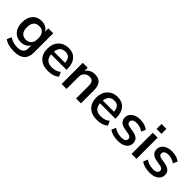

<svg xmlns="http://www.w3.org/2000/svg" viewBox="197 -2012 3454 3454"><g transform="rotate(45 1924.0 -285.0)"><path d="M315.4 193.4Q153.3 193.4 66.4 127L103.5 40Q189.5 98.6 306.6 98.6Q458 98.6 458 -33.2V-109.4Q435.5 -63.5 388.2 -37.6Q340.8 -11.7 280.3 -11.7Q171.9 -11.7 108.4 -84Q44.9 -156.2 44.9 -280.3Q44.9 -404.3 108.4 -477.1Q171.9 -549.8 280.3 -549.8Q340.8 -549.8 388.2 -523.9Q435.5 -498 458 -452.1V-539.1H582V-47.9Q582 193.4 315.4 193.4ZM315.4 -108.4Q384.8 -108.4 421.4 -152.3Q458 -196.3 458 -280.3Q458 -364.3 421.4 -408.7Q384.8 -453.1 315.4 -453.1Q244.1 -453.1 207 -408.7Q169.9 -364.3 169.9 -280.3Q169.9 -196.3 207 -152.3Q244.1 -108.4 315.4 -108.4Z M995.1 9.8Q856.4 9.8 779.3 -64Q702.1 -137.7 702.1 -269.5Q702.1 -395.5 776.4 -472.7Q850.6 -549.8 971.7 -549.8Q1085 -549.8 1150.4 -476.1Q1215.8 -402.3 1215.8 -275.4V-243.2H823.2Q835 -85.9 1000 -85.9Q1102.5 -85.9 1169.9 -144.5L1208 -61.5Q1131.8 9.8 995.1 9.8ZM824.2 -313.5H1108.4Q1102.5 -389.6 1069.8 -425.3Q1037.1 -460.9 974.6 -460.9Q841.8 -460.9 824.2 -313.5Z M1334 0V-539.1H1459V-457Q1516.6 -549.8 1635.7 -549.8Q1732.4 -549.8 1779.3 -495.6Q1826.2 -441.4 1826.2 -331.1V0H1702.1V-325.2Q1702.1 -389.6 1677.2 -419.9Q1652.3 -450.2 1599.6 -450.2Q1537.1 -450.2 1498 -410.6Q1459 -371.1 1459 -307.6V0Z M2239.3 9.8Q2100.6 9.8 2023.4 -64Q1946.3 -137.7 1946.3 -269.5Q1946.3 -395.5 2020.5 -472.7Q2094.7 -549.8 2215.8 -549.8Q2329.1 -549.8 2394.5 -476.1Q2460 -402.3 2460 -275.4V-243.2H2067.4Q2079.1 -85.9 2244.1 -85.9Q2346.7 -85.9 2414.1 -144.5L2452.1 -61.5Q2376 9.8 2239.3 9.8ZM2068.4 -313.5H2352.5Q2346.7 -389.6 2314 -425.3Q2281.2 -460.9 2218.8 -460.9Q2085.9 -460.9 2068.4 -313.5Z M2774.4 9.8Q2626 9.8 2548.8 -53.7L2584 -135.7Q2667 -78.1 2777.3 -78.1Q2828.1 -78.1 2856 -97.2Q2883.8 -116.2 2883.8 -150.4Q2883.8 -202.1 2811.5 -214.8L2704.1 -234.4Q2634.8 -247.1 2598.6 -284.2Q2562.5 -321.3 2562.5 -379.9Q2562.5 -455.1 2625 -502.4Q2687.5 -549.8 2787.1 -549.8Q2918 -549.8 2987.3 -485.4L2949.2 -405.3Q2879.9 -460 2786.1 -460Q2733.4 -460 2704.6 -440.4Q2675.8 -420.9 2675.8 -384.8Q2675.8 -333 2746.1 -320.3L2851.6 -301.8Q2999 -275.4 2999 -157.2Q2999 -81.1 2937.5 -35.6Q2876 9.8 2774.4 9.8Z M3113.3 -636.7V-762.7H3238.3V-636.7ZM3113.3 0V-539.1H3238.3V0Z M3583 9.8Q3434.6 9.8 3357.4 -53.7L3392.6 -135.7Q3475.6 -78.1 3585.9 -78.1Q3636.7 -78.1 3664.6 -97.2Q3692.4 -116.2 3692.4 -150.4Q3692.4 -202.1 3620.1 -214.8L3512.7 -234.4Q3443.4 -247.1 3407.2 -284.2Q3371.1 -321.3 3371.1 -379.9Q3371.1 -455.1 3433.6 -502.4Q3496.1 -549.8 3595.7 -549.8Q3726.6 -549.8 3795.9 -485.4L3757.8 -405.3Q3688.5 -460 3594.7 -460Q3542 -460 3513.2 -440.4Q3484.4 -420.9 3484.4 -384.8Q3484.4 -333 3554.7 -320.3L3660.2 -301.8Q3807.6 -275.4 3807.6 -157.2Q3807.6 -81.1 3746.1 -35.6Q3684.6 9.8 3583 9.8Z"/></g></svg>

Font: Min Sans SemiBold
Style: Regular
Weight: 600
Designer: Jinseong-Kim, NotoSansCJK, Nunito
Foundry: Jinseong-Kim
Version: Version 1.400;Glyphs 3.1.2 (3151)